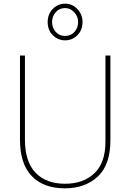

<svg xmlns="http://www.w3.org/2000/svg" viewBox="-20 -1017 710 1047"><path d="M582 -714H555V-244Q555 -130 495 -72.5Q435 -15 335 -15Q231 -15 173.5 -75.5Q116 -136 116 -256V-714H89V-254Q89 -124 153 -57Q217 10 334 10Q444 10 513 -54Q582 -118 582 -252ZM335 -797Q374 -797 402 -825Q430 -853 430 -897Q430 -938 402 -967.5Q374 -997 335 -997Q296 -997 268 -968.5Q240 -940 240 -897Q240 -852 268.5 -824.5Q297 -797 335 -797ZM335 -821Q303 -821 283.5 -843.5Q264 -866 264 -897Q264 -928 284 -950.5Q304 -973 335 -973Q363 -973 384.5 -950.5Q406 -928 406 -897Q406 -866 386.5 -843.5Q367 -821 335 -821Z"/></svg>

Font: Noto Sans Display Thin
Style: Regular
Weight: 250
Designer: Monotype Design Team
Foundry: Monotype Imaging Inc.
Version: Version 1.900